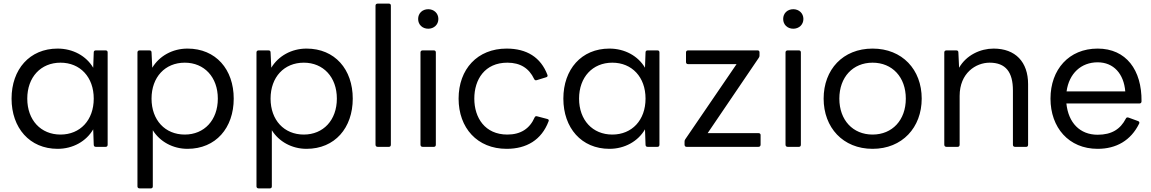

<svg xmlns="http://www.w3.org/2000/svg" viewBox="-20 -788 6375 1063"><path d="M299 36C384 36 458 -6 496 -72L499 13C499 22 504 25 511 25H565C572 25 576 21 576 13V-498C576 -505 572 -509 565 -509H511C504 -509 499 -506 499 -498L496 -413C458 -478 384 -519 299 -519C144 -519 44 -404 44 -242C44 -80 144 36 299 36ZM315 -43C206 -43 131 -123 131 -242C131 -361 206 -441 315 -441C424 -441 499 -361 499 -242C499 -123 424 -43 315 -43Z M815 255C822 255 826 251 826 244V-67C865 -4 937 36 1018 36C1175 36 1274 -80 1274 -242C1274 -404 1175 -519 1018 -519C935 -519 862 -478 823 -413L819 -498C819 -506 814 -509 807 -509H753C746 -509 741 -505 741 -498V244C741 251 746 255 753 255ZM1003 -43C894 -43 819 -123 819 -242C819 -361 894 -441 1003 -441C1111 -441 1186 -361 1186 -242C1186 -123 1111 -43 1003 -43Z M1474 255C1481 255 1485 251 1485 244V-67C1524 -4 1596 36 1677 36C1834 36 1933 -80 1933 -242C1933 -404 1834 -519 1677 -519C1594 -519 1521 -478 1482 -413L1478 -498C1478 -506 1473 -509 1466 -509H1412C1405 -509 1400 -505 1400 -498V244C1400 251 1405 255 1412 255ZM1662 -43C1553 -43 1478 -123 1478 -242C1478 -361 1553 -441 1662 -441C1770 -441 1845 -361 1845 -242C1845 -123 1770 -43 1662 -43Z M2133 25C2140 25 2144 21 2144 13V-757C2144 -764 2140 -768 2133 -768H2071C2064 -768 2059 -764 2059 -757V13C2059 21 2064 25 2071 25Z M2351 -629C2382 -629 2407 -651 2407 -683C2407 -715 2382 -737 2351 -737C2319 -737 2295 -715 2295 -683C2295 -651 2319 -629 2351 -629ZM2382 25C2389 25 2393 21 2393 13V-498C2393 -505 2389 -509 2382 -509H2320C2313 -509 2308 -505 2308 -498V13C2308 21 2313 25 2320 25Z M2785 36C2895 36 2978 -13 3017 -116C3020 -122 3018 -127 3011 -129L2954 -144C2947 -146 2943 -144 2940 -138C2913 -76 2863 -43 2789 -43C2665 -43 2606 -136 2606 -242C2606 -348 2664 -441 2789 -441C2861 -441 2909 -410 2937 -351C2940 -345 2944 -342 2951 -344L3003 -360C3011 -362 3013 -367 3011 -373C2974 -471 2896 -519 2785 -519C2623 -519 2519 -405 2519 -242C2519 -80 2622 36 2785 36Z M3354 36C3439 36 3513 -6 3551 -72L3554 13C3554 22 3559 25 3566 25H3620C3627 25 3631 21 3631 13V-498C3631 -505 3627 -509 3620 -509H3566C3559 -509 3554 -506 3554 -498L3551 -413C3513 -478 3439 -519 3354 -519C3199 -519 3099 -404 3099 -242C3099 -80 3199 36 3354 36ZM3370 -43C3261 -43 3186 -123 3186 -242C3186 -361 3261 -441 3370 -441C3479 -441 3554 -361 3554 -242C3554 -123 3479 -43 3370 -43Z M4179 25C4186 25 4191 21 4191 13V-41C4191 -47 4186 -51 4179 -51H3898L4181 -468C4184 -472 4185 -476 4185 -481V-498C4185 -505 4181 -509 4175 -509H3789C3783 -509 3778 -505 3778 -498V-444C3778 -437 3783 -433 3789 -433H4058L3774 -17C3771 -13 3770 -9 3770 -4V13C3770 20 3774 25 3781 25Z M4372 -629C4403 -629 4428 -651 4428 -683C4428 -715 4403 -737 4372 -737C4340 -737 4316 -715 4316 -683C4316 -651 4340 -629 4372 -629ZM4403 25C4410 25 4414 21 4414 13V-498C4414 -505 4410 -509 4403 -509H4341C4334 -509 4329 -505 4329 -498V13C4329 21 4334 25 4341 25Z M4811 36C4975 36 5083 -82 5083 -242C5083 -403 4975 -519 4811 -519C4647 -519 4540 -403 4540 -242C4540 -82 4647 36 4811 36ZM4811 -43C4702 -43 4627 -123 4627 -242C4627 -361 4702 -441 4811 -441C4920 -441 4995 -361 4995 -242C4995 -123 4920 -43 4811 -43Z M5282 25C5289 25 5293 21 5293 13V-257C5293 -384 5383 -441 5459 -441C5548 -441 5588 -389 5588 -287V13C5588 21 5592 25 5600 25H5662C5668 25 5672 21 5672 13V-322C5672 -445 5602 -519 5481 -519C5408 -519 5330 -483 5290 -413L5286 -498C5286 -506 5281 -509 5274 -509H5220C5213 -509 5208 -505 5208 -498V13C5208 21 5213 25 5220 25Z M6057 36C6160 36 6241 -10 6287 -104C6290 -110 6287 -116 6280 -118L6228 -137C6221 -139 6216 -138 6213 -131C6183 -73 6135 -42 6057 -42C5959 -42 5895 -108 5884 -215H6288C6295 -215 6300 -219 6300 -227C6302 -400 6215 -519 6057 -519C5898 -519 5796 -403 5796 -242C5796 -82 5897 36 6057 36ZM6057 -443C6146 -443 6202 -379 6210 -282H5885C5899 -382 5966 -443 6057 -443Z"/></svg>

Font: LINE Seed JP App_OTF Regular
Style: Regular
Weight: 400
Designer: LY Corporation & Fontrix & Fontworks
Version: Version 1.002